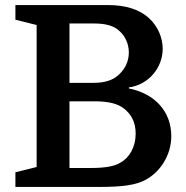

<svg xmlns="http://www.w3.org/2000/svg" viewBox="-20 -740 737 760"><path d="M624 -547C624 -592 604 -637 569 -669C531 -703 477 -720 407 -720H41V-662L125 -641V-79L41 -58V0H370C469 0 517 -8 554 -27C614 -58 658 -126 658 -201C658 -298 594 -369 490 -390V-394C567 -404 624 -471 624 -547ZM354 -647C400 -647 433 -637 453 -617C473 -600 490 -569 490 -532C490 -495 473 -466 453 -447C431 -424 397 -412 350 -412H255V-647ZM353 -339C412 -339 447 -329 471 -310C498 -289 517 -258 517 -211C517 -158 492 -115 456 -96C431 -81 396 -75 335 -75H255V-339Z"/></svg>

Font: Domine
Style: Bold
Weight: 700
Designer: Pablo Impallari, Rodrigo Fuenzalida, Brenda Gallo
Foundry: Pablo Impallari, Rodrigo Fuenzalida, Brenda Gallo
Version: Version 2.000